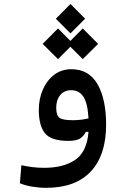

<svg xmlns="http://www.w3.org/2000/svg" viewBox="-20 -692 626 947"><path d="M208 234.4Q173.3 234.4 138.4 228.5Q103.5 222.7 78.1 211.9L85.4 123Q114.3 128.9 140.4 132.3Q166.5 135.7 199.2 135.7Q292.5 135.7 350.6 96.7Q408.7 57.6 416.5 -41.5H403.3Q392.6 -20 374.3 -8.5Q356 2.9 316.9 2.9Q231.4 2.9 201.4 -35.2Q171.4 -73.2 171.4 -149.9Q171.4 -204.1 191.2 -249.8Q210.9 -295.4 247.1 -323Q283.2 -350.6 332 -350.6Q418.5 -350.6 460.9 -276.9Q503.4 -203.1 503.4 -76.7Q503.4 72.8 428 153.6Q352.5 234.4 208 234.4ZM416.5 -107.9Q412.6 -182.1 391.6 -214.6Q370.6 -247.1 330.6 -247.1Q296.9 -247.1 277.1 -223.1Q257.3 -199.2 257.3 -160.2Q257.3 -123.5 273.2 -111.3Q289.1 -99.1 338.4 -99.1Q359.4 -99.1 377.7 -101.3Q396 -103.5 416.5 -107.9ZM388.2 -400.4 327.1 -461.4 266.1 -400.4 190.4 -475.6 266.1 -551.8 327.1 -490.2 388.2 -551.8 463.9 -475.6ZM327.6 -527.3 255.4 -599.6 327.6 -672.4 399.9 -599.6Z"/></svg>

Font: Cascadia Code NF
Style: Regular
Weight: 400
Monospace: yes
Designer: Aaron Bell
Foundry: Saja Typeworks
Version: Version 2404.023; ttfautohint (v1.8.4)